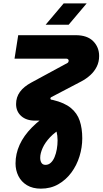

<svg xmlns="http://www.w3.org/2000/svg" viewBox="-20 -910 612 1146"><path d="M224 216Q175 216 141 195.5Q107 175 89.8 140.5Q72.7 106 72.7 65.7Q72.7 8 97.2 -46Q121.7 -100 171.2 -150Q220.7 -200 294 -245L356 -148.3Q309.3 -123.3 279.2 -91.3Q249 -59.3 234.5 -26.8Q220 5.7 220 31.7Q220 50 227.5 62Q235 74 251.7 74Q269.7 74 283.3 61.3Q297 48.7 305.8 27.3Q314.7 6 319.2 -20Q323.7 -46 323.7 -72.3Q323.7 -100.3 317.2 -126.8Q310.7 -153.3 298 -170.7Q285.3 -181.7 270.3 -185.3Q255.3 -189 239.7 -190H189.3Q137.3 -190 106.7 -217.3Q76 -244.7 76 -289Q76 -329.7 98.8 -361.3Q121.7 -393 167 -417.3L382.3 -534Q386 -536 387.7 -539.5Q389.3 -543 390 -546.3Q390 -551.7 386.7 -555.7Q383.3 -559.7 377 -559.7H66.7L88.7 -700H431.7Q500.7 -700 536.2 -664.2Q571.7 -628.3 571.7 -575.7Q571.7 -540.7 557.5 -512.2Q543.3 -483.7 519.3 -461.8Q495.3 -440 465.7 -424.3L286.3 -330.3Q283.7 -329.3 282.2 -326.8Q280.7 -324.3 280.7 -322.3Q280.7 -315.3 289.7 -314.3L296 -313.3Q364.7 -297 402.7 -265.8Q440.7 -234.7 455.8 -189.3Q471 -144 471 -84.7Q471 -30.3 454.5 23.2Q438 76.7 405.8 120.2Q373.7 163.7 328 189.8Q282.3 216 224 216ZM252.3 -762.3 360 -889.7H497.3L389.7 -762.3Z"/></svg>

Font: MuseoModerno Thin
Style: Italic
Weight: 100
Italic angle: -9°
Designer: Pablo Cosgaya, Héctor Gatti, Marcela Romero, and the Authors of The MuseoModerno Project.
Foundry: Omnibus-Type Team
Version: Version 1.003